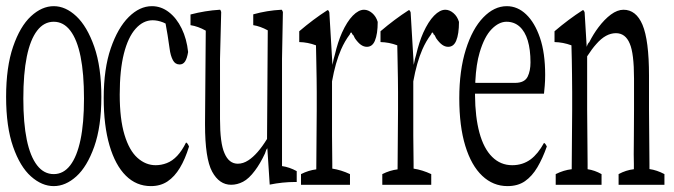

<svg xmlns="http://www.w3.org/2000/svg" viewBox="-25 -618 2219 632"><path d="M251.5 -293.5Q251.5 -458 206.5 -517.1Q184.1 -546.4 151.9 -546.4Q119.6 -546.4 97.2 -517.1Q74.7 -487.8 63.2 -431.6Q51.8 -375.5 51.8 -293.5Q51.8 -132.3 97.2 -73.7Q119.6 -44.9 151.9 -44.9Q184.1 -44.9 206.3 -74Q228.5 -103 240 -158Q251.5 -212.9 251.5 -293.5ZM151.9 -5.4Q112.8 -5.4 76.9 -37.4Q41 -69.3 18.1 -135Q-4.9 -200.7 -4.9 -299.1Q-4.9 -397.5 18.1 -464.4Q41 -531.2 76.9 -564.5Q112.8 -597.7 151.9 -597.7Q190.9 -597.7 226.3 -564.5Q261.7 -531.2 285.2 -464.4Q308.6 -397.5 308.6 -299.3Q308.6 -201.2 285.2 -135.3Q261.7 -69.3 226.3 -37.4Q190.9 -5.4 151.9 -5.4Z M523.9 -81.1Q561 -95.2 587.4 -148.9Q592.3 -147.5 597.2 -135.7Q584.5 -94.2 567.1 -65.4Q549.8 -36.6 526.6 -21Q503.4 -5.4 471.7 -5.4Q423.8 -5.4 389.2 -39.8Q354.5 -74.2 335.4 -139.4Q316.4 -204.6 316.4 -294.9Q316.4 -391.6 339.6 -459Q362.8 -526.4 398.7 -562Q434.6 -597.7 475.1 -597.7Q505.4 -597.7 530.8 -578.1Q556.2 -558.6 573 -524.2Q589.8 -489.7 594.2 -446.8Q590.8 -425.8 584.2 -415.8Q577.6 -405.8 566.4 -405.8Q551.8 -405.8 544.4 -419.4Q536.1 -434.6 533.2 -458.5Q526.9 -504.4 520 -540.5Q514.6 -543 511.7 -544.4Q493.7 -551.3 477.5 -551.3Q446.3 -551.3 421.4 -523.4Q396.5 -495.6 382.8 -441.4Q369.1 -387.2 369.1 -306.6Q369.1 -226.1 384.8 -174.3Q400.4 -122.6 427.5 -98.4Q454.6 -74.2 487.3 -74.2Q505.9 -74.2 523.9 -81.1Z M649.9 -208V-214.8Q650.9 -370.6 652.3 -517.1Q627.4 -531.2 602.1 -535.2Q602.1 -557.6 602.1 -570.3Q650.4 -583 698.2 -585.9Q700.7 -587.4 703.1 -578.6Q701.2 -506.8 699.2 -424.8Q699.2 -330.1 699.2 -225.6Q699.2 -146.5 713.9 -113.8Q728.5 -79.1 757.8 -79.1Q775.4 -79.1 792.5 -90.3Q822.8 -109.9 854 -160.6Q855 -344.2 856.4 -518.1Q831.5 -531.7 808.6 -535.2Q808.6 -557.6 808.6 -570.8Q854 -583.5 900.9 -585.9Q903.3 -586.9 906.2 -578.6Q904.8 -506.8 903.3 -424.8Q903.3 -252.9 903.3 -71.3Q927.7 -67.9 951.7 -54.7Q951.7 -42 951.7 -19Q949.7 -19 947.3 -19Q905.3 -19 862.8 -10.3Q858.9 -74.7 855 -129.9Q851.1 -126.5 847.2 -112.8Q831.1 -78.6 814 -56.2Q794.4 -29.8 775.1 -19.8Q755.9 -9.8 735.8 -9.8Q696.8 -9.8 673.3 -53Q649.9 -96.2 649.9 -208Z M965.8 -44.9Q991.2 -57.6 1016.1 -60.5Q1017.6 -256.3 1017.6 -257.3Q1017.6 -291 1017.6 -314.9Q1017.6 -349.6 1016.1 -419.4Q1015.6 -449.2 1015.1 -468.8Q987.8 -479 960 -479.5Q960 -502 960 -515.1Q1006.3 -554.7 1052.7 -584.5Q1056.2 -585.9 1059.1 -577.1Q1064 -495.6 1069.3 -404.3Q1073.2 -425.8 1077.1 -437.5Q1086.9 -479.5 1100.6 -510.3Q1117.2 -546.9 1136.2 -566.4Q1155.3 -585.9 1173.3 -585.9Q1187 -585.9 1200 -575Q1212.9 -564 1218.3 -545.9Q1218.3 -505.9 1209 -483.9Q1200.7 -463.9 1182.6 -463.9Q1172.4 -463.9 1162.8 -470.7Q1153.3 -477.5 1143.1 -492.2Q1138.7 -503.4 1134.8 -504.9Q1132.8 -512.7 1130.9 -510.3Q1128.9 -512.2 1126.5 -504.9Q1109.9 -482.9 1097.7 -455.1Q1079.1 -412.6 1067.9 -350.1Q1067.9 -308.6 1067.9 -257.3Q1067.9 -219.2 1067.9 -171.4Q1068.4 -129.4 1068.8 -78.1Q1068.8 -77.1 1068.8 -66.4V-63Q1097.7 -58.6 1127 -44.9Q1127 -32.2 1127 -9.8H965.8Q965.8 -32.2 965.8 -44.9Z M1233.4 -44.9Q1258.8 -57.6 1283.7 -60.5Q1285.2 -256.3 1285.2 -257.3Q1285.2 -291 1285.2 -314.9Q1285.2 -349.6 1283.7 -419.4Q1283.2 -449.2 1282.7 -468.8Q1255.4 -479 1227.5 -479.5Q1227.5 -502 1227.5 -515.1Q1273.9 -554.7 1320.3 -584.5Q1323.7 -585.9 1326.7 -577.1Q1331.5 -495.6 1336.9 -404.3Q1340.8 -425.8 1344.7 -437.5Q1354.5 -479.5 1368.2 -510.3Q1384.8 -546.9 1403.8 -566.4Q1422.9 -585.9 1440.9 -585.9Q1454.6 -585.9 1467.5 -575Q1480.5 -564 1485.8 -545.9Q1485.8 -505.9 1476.6 -483.9Q1468.3 -463.9 1450.2 -463.9Q1439.9 -463.9 1430.4 -470.7Q1420.9 -477.5 1410.6 -492.2Q1406.2 -503.4 1402.3 -504.9Q1400.4 -512.7 1398.4 -510.3Q1396.5 -512.2 1394 -504.9Q1377.4 -482.9 1365.2 -455.1Q1346.7 -412.6 1335.4 -350.1Q1335.4 -308.6 1335.4 -257.3Q1335.4 -219.2 1335.4 -171.4Q1335.9 -129.4 1336.4 -78.1Q1336.4 -77.1 1336.4 -66.4V-63Q1365.2 -58.6 1394.5 -44.9Q1394.5 -32.2 1394.5 -9.8H1233.4Q1233.4 -32.2 1233.4 -44.9Z M1643.1 -597.7Q1678.7 -597.7 1707 -570.6Q1735.4 -543.5 1752.4 -493.7Q1769.5 -443.8 1769.5 -371.6Q1769.5 -351.6 1768.1 -335.9Q1766.6 -320.3 1765.6 -309.6H1538.6V-304.7Q1539.1 -232.9 1553.2 -180.9Q1567.4 -128.9 1595 -101.6Q1622.6 -74.2 1661.1 -74.2Q1695.8 -74.2 1722.2 -93.8Q1746.1 -111.8 1765.6 -147.5Q1770 -146.5 1774.9 -135.7Q1761.2 -96.7 1743.9 -67.4Q1726.6 -38.1 1703.1 -21.7Q1679.7 -5.4 1645.5 -5.4Q1598.1 -5.4 1562.3 -39.3Q1526.4 -73.2 1506.6 -137.9Q1486.8 -202.6 1486.8 -294.4Q1486.8 -386.2 1508.3 -454.8Q1529.8 -523.4 1565.7 -560.5Q1601.6 -597.7 1643.1 -597.7ZM1539.6 -350.6V-345.2H1670.4Q1701.7 -345.2 1711.9 -365.7Q1721.2 -384.8 1721.2 -412.6Q1721.2 -454.6 1712.2 -484.6Q1703.1 -514.6 1685.3 -530.5Q1667.5 -546.4 1642.3 -546.4Q1617.2 -546.4 1593.3 -522Q1569.3 -497.6 1553.7 -444.8Q1542.5 -407.2 1539.6 -350.6Z M2011.2 -44.9Q2035.6 -58.1 2061.5 -61V-64.9Q2061.5 -76.2 2061.5 -77.1V-77.6Q2061 -80.6 2061 -110.4Q2061 -137.7 2061.5 -170.4Q2062 -203.1 2062 -257.3Q2062 -313 2062 -358.9Q2062 -442.4 2047.9 -474.6Q2033.7 -508.8 2002.4 -508.8Q1985.8 -508.8 1969.7 -500Q1953.6 -491.2 1937.5 -472.7Q1923.8 -457.5 1907.7 -432.6Q1907.7 -349.6 1907.7 -257.3Q1907.7 -217.8 1909.2 -78.1Q1909.2 -76.2 1909.2 -64.9V-61Q1932.6 -57.6 1955.1 -44.9Q1955.1 -32.2 1955.1 -9.8H1804.2Q1804.2 -32.2 1804.2 -44.9Q1830.6 -58.1 1856.9 -61V-64.9Q1857.4 -166 1858.4 -257.3Q1858.4 -291 1858.4 -314.9Q1858.4 -348.1 1857.9 -372.8Q1857.4 -397.5 1857.2 -419.2Q1856.9 -440.9 1856 -468.8Q1828.1 -479 1800.3 -479.5Q1800.3 -502 1800.3 -515.1Q1846.7 -554.7 1893.1 -584.5Q1896.5 -585.9 1899.4 -577.1Q1902.8 -525.4 1906.2 -463.9Q1910.2 -476.1 1914.6 -479Q1928.2 -505.9 1944.3 -527.3Q1964.4 -554.2 1985.8 -570.1Q2007.3 -585.9 2027.3 -585.9Q2068.8 -585.9 2089.8 -536.6Q2111.3 -485.4 2111.3 -369.1Q2111.3 -318.4 2111.3 -257.3Q2111.3 -216.3 2112.8 -77.1Q2112.8 -75.7 2112.8 -64.9V-61.5Q2137.2 -58.1 2162.1 -44.9Q2162.1 -32.2 2162.1 -9.8H2011.2Q2011.2 -32.2 2011.2 -44.9Z"/></svg>

Font: Scarab Serif
Style: Condensed-Light
Weight: 300
Designer: John Roberts
Foundry: Scarab
Version: 1.0